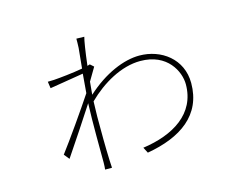

<svg xmlns="http://www.w3.org/2000/svg" viewBox="-92 -775 1185 942"><g transform="rotate(-15 500.0 -303.5)"><path d="M362 -585 352 -483C303 -474 235 -467 205 -465C199 -465 187 -464 173 -464L178 -430L349 -458L341 -361C299 -297 199 -154 156 -98L178 -71C226 -142 294 -244 337 -311C333 -210 335 -81 335 -10C335 2 334 19 333 25H368C367 13 367 2 366 -11C363 -88 363 -156 363 -236L365 -313C440 -387 540 -445 637 -445C774 -445 824 -342 824 -277C824 -127 698 -52 542 -30L557 -1C730 -31 851 -113 851 -276C851 -399 750 -472 639 -472C561 -472 460 -431 367 -346L373 -411L412 -477L394 -493L381 -489C389 -558 398 -614 403 -631L363 -632C363 -625 363 -598 362 -585Z"/></g></svg>

Font: Harano Aji Gothic K1 ExtraLight
Style: Regular
Weight: 250
Foundry: Masamichi Hosoda
Version: HaranoAjiGothicK1-ExtraLight version 20230610;ttx 4.39.4